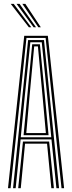

<svg xmlns="http://www.w3.org/2000/svg" viewBox="-20 -988 378 1008"><path d="M22 0 107.2 -800H231.2L316.5 0H303L219.5 -788.8H119L35.5 0ZM48.5 0 127.5 -777.5H211L290 0H276.2L250.2 -256H88.2L62.2 0ZM89 -267.2H249.2L228 -482.2L199.2 -766.2H139.2L110 -482.2ZM103.8 -278.2 123 -482.2 149 -755.5H189.5L216 -482.2L235 -278.2ZM118 -289.5H220.8L203.5 -482.2L179 -744.5H159.5L135 -482.2ZM75.5 0 100.5 -245H238L263 0H249.5L227 -233.8H111.5L89 0ZM131.5 -845 36.2 -967.8H52L144 -845ZM156.2 -845 66.8 -967.8H82.5L169 -845ZM181.2 -845 97.2 -967.8H113L194.2 -845Z"/></svg>

Font: Big Shoulders Inline Display
Style: Regular
Weight: 400
Designer: Patric King
Foundry: XO Type Co
Version: Version 1.000